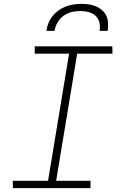

<svg xmlns="http://www.w3.org/2000/svg" viewBox="-20 -975 640 995"><path d="M449 0H47L46 -38H229L338 -697H160V-735H562L563 -697H380L271 -38H449ZM220 -815Q223 -835 231 -855Q239 -875 252.5 -892Q266 -909 284 -921.5Q302 -934 321.5 -941.5Q341 -949 361.5 -952Q382 -955 402 -955Q422 -955 441.5 -952Q461 -949 478.5 -941.5Q496 -934 510 -921.5Q524 -909 531.5 -892Q539 -875 540 -855Q541 -835 538 -815H496Q500 -837 495 -858Q490 -879 475 -893Q460 -907 439 -912.5Q418 -918 396 -918Q374 -918 351 -912.5Q328 -907 309 -893Q290 -879 278 -858Q266 -837 262 -815Z"/></svg>

Font: Iosevka XLt Ex Obl
Style: Regular
Weight: 200
Width: 7
Italic angle: -9°
Monospace: yes
Designer: Belleve Invis
Foundry: Belleve Invis
Version: Version 32.5.0; ttfautohint (v1.8.4)